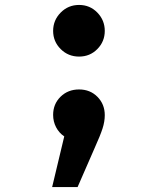

<svg xmlns="http://www.w3.org/2000/svg" viewBox="-20 -559 640 777"><path d="M404 -434Q404 -391 374 -360.5Q344 -330 300 -330Q256 -330 225.5 -360.5Q195 -391 195 -434Q195 -477 225.5 -508Q256 -539 300 -539Q344 -539 374 -508Q404 -477 404 -434ZM404 -93Q404 -67 395 -39Q386 -11 363 40L294 198H191L240 -7Q219 -21 207 -44Q195 -67 195 -94Q195 -138 225 -167.5Q255 -197 300 -197Q345 -197 374.5 -167Q404 -137 404 -93Z"/></svg>

Font: Fira Mono
Style: Bold
Weight: 700
Monospace: yes
Designer: Carrois Corporate & Edenspiekermann AG
Foundry: Carrois Corporate GbR & Edenspiekermann AG
Version: Version 3.206